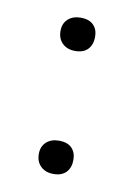

<svg xmlns="http://www.w3.org/2000/svg" viewBox="-53 -383 300 432"><g transform="rotate(10 97.5 -167.5)"><path d="M98 11Q80 11 69 0.5Q58 -10 58 -28Q58 -45 69 -55Q80 -65 98 -65Q117 -65 127 -55Q137 -45 137 -28Q137 -10 127 0.5Q117 11 98 11ZM98 -270Q80 -270 69 -280.5Q58 -291 58 -309Q58 -326 69 -336Q80 -346 98 -346Q117 -346 127 -336Q137 -326 137 -309Q137 -291 127 -280.5Q117 -270 98 -270Z"/></g></svg>

Font: Cormorant Garamond Light Light
Style: Regular
Weight: 300
Version: Version 4.001